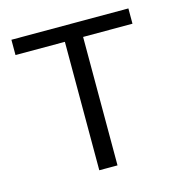

<svg xmlns="http://www.w3.org/2000/svg" viewBox="-81 -560 584 631"><g transform="rotate(-15 211.5 -244.5)"><path d="M181 0V-437H13V-489H411V-437H243V0Z"/></g></svg>

Font: Nunito Sans 10pt SemiCondensed Light
Style: Regular
Weight: 300
Width: 4
Designer: Vernon Adams
Foundry: Vernon Adams
Version: Version 3.101;gftools[0.9.27]